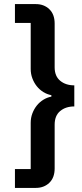

<svg xmlns="http://www.w3.org/2000/svg" viewBox="-20 -780 403 938"><path d="M155 -760Q195 -760 221 -735Q247 -710 247 -665V-451Q247 -408 274 -385.5Q301 -363 343 -363V-260Q301 -260 274 -237.5Q247 -215 247 -171V43Q247 88 221 113Q195 138 155 138H53V46H130V-180Q130 -204 138 -225.5Q146 -247 159.5 -264Q173 -281 191.5 -292.5Q210 -304 231 -308V-315Q210 -319 191.5 -330.5Q173 -342 159.5 -359Q146 -376 138 -397.5Q130 -419 130 -443V-668H53V-760Z"/></svg>

Font: IBM Plex Sans KR SemiBold
Style: Regular
Weight: 600
Designer: Mike Abbink; Paul van der Laan; Pieter van Rosmalen; Wujin Sim; Chorong Kim; Dohee Lee;
Foundry: Sandoll Inc.
Version: Version 1.000